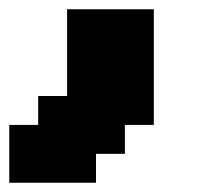

<svg xmlns="http://www.w3.org/2000/svg" viewBox="-20 -895 477 415"><path d="M0 -500H187.5V-562.5H250V-625H312.5V-875H125V-687.5H62.5V-625H0Z"/></svg>

Font: Faithful 32x
Style: Semibold
Weight: 400
Foundry: Faithful Resource Pack
Version: Version 1.0; January 27, 2023